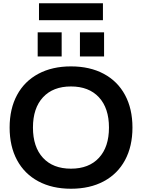

<svg xmlns="http://www.w3.org/2000/svg" viewBox="-20 -1147 871 1177"><path d="M39 -365Q39 -480 84.5 -564.5Q130 -649 215 -694.5Q300 -740 415 -740Q531 -740 616 -694.5Q701 -649 746.5 -564.5Q792 -480 792 -365Q792 -250 746.5 -165.5Q701 -81 616 -35.5Q531 10 415 10Q300 10 215 -35.5Q130 -81 84.5 -165.5Q39 -250 39 -365ZM415 -113Q525 -113 586.5 -179.5Q648 -246 648 -365Q648 -484 586.5 -550.5Q525 -617 415 -617Q305 -617 243.5 -550.5Q182 -484 182 -365Q182 -246 243.5 -179.5Q305 -113 415 -113ZM470 -949H618V-801H470ZM211 -949H358V-801H211ZM219 -1127H611V-1023H219Z"/></svg>

Font: Enso
Style: Bold
Weight: 700
Designer: Coji Morishita
Foundry: UNDERFOREST DESIGN
Version: Version 1.000